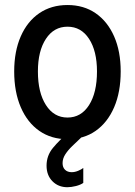

<svg xmlns="http://www.w3.org/2000/svg" viewBox="-20 -557 547 779"><path d="M253.9 7.8Q188 7.8 139.4 -26.1Q90.8 -60.1 64.2 -122.1Q37.6 -184.1 37.6 -267.1Q37.6 -348.6 64.2 -409.4Q90.8 -470.2 139.4 -503.4Q188 -536.6 253.9 -536.6Q319.8 -536.6 368.2 -503.2Q416.5 -469.7 443.1 -409.2Q469.7 -348.6 469.7 -267.1Q469.7 -183.6 443.1 -121.8Q416.5 -60.1 368.2 -26.1Q319.8 7.8 253.9 7.8ZM253.9 -80.1Q309.1 -80.1 341.3 -130.6Q373.5 -181.2 373.5 -267.1Q373.5 -350.1 341.3 -399.4Q309.1 -448.7 253.9 -448.7Q198.7 -448.7 166.3 -399.4Q133.8 -350.1 133.8 -267.1Q133.8 -181.6 166.3 -130.9Q198.7 -80.1 253.9 -80.1ZM253.4 202.6Q216.8 202.6 192.9 178.5Q168.9 154.3 168.9 115.2Q168.9 74.2 195.1 42.7Q221.2 11.2 261.2 -22.9L310.5 0Q291 18.6 273.4 35.4Q255.9 52.2 244.9 69.3Q233.9 86.4 233.9 105Q233.9 122.1 243.9 131.8Q253.9 141.6 271 141.6Q283.7 141.6 297.1 136Q310.5 130.4 317.9 124.5V185.1Q307.1 192.9 288.1 197.8Q269 202.6 253.4 202.6Z"/></svg>

Font: Reddit Sans Condensed Medium
Style: Regular
Weight: 500
Designer: Stephen Hutchings
Foundry: Reddit
Version: Version 1.014